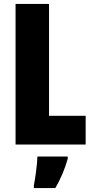

<svg xmlns="http://www.w3.org/2000/svg" viewBox="-20 -734 468 975"><path d="M59 0H415V-146H229V-714H59ZM324 72V61H170C169 101 159 173 152 207V221H261C288 175 309 125 324 72Z"/></svg>

Font: Noto Sans Ethiopic ExtraCondensed Black
Style: Regular
Weight: 900
Width: 2
Designer: Monotype Design Team
Foundry: Monotype Imaging Inc.
Version: Version 2.102